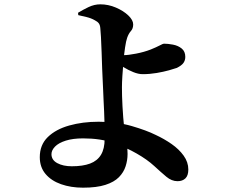

<svg xmlns="http://www.w3.org/2000/svg" viewBox="-20 -813 1040 888"><path d="M364 55Q308 55 262.5 39Q217 23 190.5 -8.5Q164 -40 164 -86Q164 -143 201 -179Q238 -215 300 -232.5Q362 -250 436 -250Q521 -250 589.5 -230Q658 -210 700 -189Q739 -171 773.5 -147Q808 -123 829.5 -93Q851 -63 851 -29Q851 -1 837.5 12Q824 25 801 25Q774 25 749.5 4.5Q725 -16 693 -45.5Q661 -75 612 -103Q565 -130 505.5 -151.5Q446 -173 364 -173Q317 -173 284 -162.5Q251 -152 234.5 -135Q218 -118 218 -100Q218 -73 245 -58.5Q272 -44 312 -44Q363 -44 396.5 -56.5Q430 -69 447 -97Q464 -125 464 -171Q464 -207 463.5 -238.5Q463 -270 461.5 -298Q460 -326 459 -350Q458 -374 457 -396.5Q456 -419 455 -440Q454 -460 452.5 -495.5Q451 -531 450 -570.5Q449 -610 447 -641Q445 -672 444 -682Q443 -697 437 -705Q431 -713 419 -719Q402 -729 379 -734.5Q356 -740 342 -743L341 -754Q362 -767 389 -780Q416 -793 444 -793Q481 -793 516 -778Q551 -763 573.5 -741.5Q596 -720 596 -700Q596 -681 585.5 -669.5Q575 -658 568 -638Q563 -624 558.5 -594Q554 -564 551 -529Q548 -494 546 -462Q544 -430 544 -410Q544 -392 544.5 -369.5Q545 -347 546.5 -321.5Q548 -296 550 -269Q552 -242 556 -216Q561 -183 565.5 -157.5Q570 -132 570 -101Q570 -72 561 -44Q552 -16 530 6.5Q508 29 467.5 42Q427 55 364 55ZM640 -470Q620 -470 596.5 -479.5Q573 -489 552 -502Q531 -515 517 -524L515 -562Q527 -560 536 -559Q545 -558 554 -558Q573 -558 609.5 -565Q646 -572 677 -584Q704 -595 719 -603Q734 -611 738 -611Q757 -611 780.5 -606.5Q804 -602 820.5 -588.5Q837 -575 837 -550Q837 -534 828.5 -522Q820 -510 798 -499Q787 -495 762 -488Q737 -481 705 -475.5Q673 -470 640 -470Z"/></svg>

Font: Noto Serif JP ExtraBold
Style: Regular
Weight: 800
Designer: Ryoko NISHIZUKA 西塚涼子 (kana & ideographs); Frank Grießhammer (Latin, Greek & Cyrillic); Wenlong ZHANG 张文龙 (bopomofo); San
Foundry: Adobe
Version: Version 2.003-H1;hotconv 1.1.1;makeotfexe 2.6.0